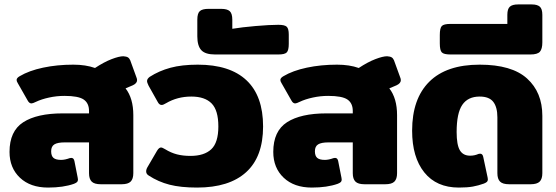

<svg xmlns="http://www.w3.org/2000/svg" viewBox="-20 -832 2512 867"><path d="M23 -146Q23 -240 85 -280Q147 -320 263 -320H382V-331Q382 -366 358 -382.5Q334 -399 271 -399Q236 -399 201.5 -391.5Q167 -384 142 -372Q128 -365 122 -365Q112 -365 105 -378L60 -457Q55 -465 55 -471Q55 -480 69 -488Q111 -513 174.5 -526.5Q238 -540 311 -540Q367 -540 409 -525Q450 -552 484 -565Q518 -578 537 -578Q551 -577 557.5 -573Q564 -569 568 -560L596 -483Q599 -476 599 -470Q599 -456 580 -447L547 -433Q582 -388 582 -312V-50Q582 -24 570 -12Q558 0 529 0H435Q406 0 394 -12Q382 -24 382 -50V-189H272Q240 -189 225.5 -180Q211 -171 211 -149Q211 -128 221.5 -119Q232 -110 256 -110Q273 -110 295 -118Q298 -119 302 -119Q313 -119 316 -105L331 -29Q332 -26 332 -21Q332 -14 328 -10Q324 -6 314 -2Q266 15 197 15Q117 15 70 -29.5Q23 -74 23 -146Z M652 -39Q640 -46 640 -58Q640 -68 647 -79L689 -151Q698 -166 707 -166Q713 -166 726 -158Q752 -142 779 -135Q806 -128 840 -128Q902 -128 934 -158Q966 -188 966 -261Q966 -334 935.5 -365Q905 -396 844 -396Q781 -396 730 -366Q717 -358 710 -358Q699 -358 692 -372L651 -445Q644 -459 644 -466Q644 -476 656 -485Q698 -512 749.5 -526Q801 -540 873 -540Q1018 -540 1093 -469.5Q1168 -399 1168 -261Q1168 -124 1091.5 -54.5Q1015 15 870 15Q796 15 745.5 2Q695 -11 652 -39Z M871 -668V-743Q871 -772 882.5 -782Q894 -792 921 -792H979Q1006 -792 1017.5 -781.5Q1029 -771 1029 -743V-702Q1071 -709 1134.5 -714.5Q1198 -720 1237 -720Q1266 -720 1275 -711Q1284 -702 1284 -676V-634Q1284 -605 1275 -595.5Q1266 -586 1237 -586H951Q907 -586 889 -605.5Q871 -625 871 -668Z M1214 -146Q1214 -240 1276 -280Q1338 -320 1454 -320H1573V-331Q1573 -366 1549 -382.5Q1525 -399 1462 -399Q1427 -399 1392.5 -391.5Q1358 -384 1333 -372Q1319 -365 1313 -365Q1303 -365 1296 -378L1251 -457Q1246 -465 1246 -471Q1246 -480 1260 -488Q1302 -513 1365.5 -526.5Q1429 -540 1502 -540Q1558 -540 1600 -525Q1641 -552 1675 -565Q1709 -578 1728 -578Q1742 -577 1748.5 -573Q1755 -569 1759 -560L1787 -483Q1790 -476 1790 -470Q1790 -456 1771 -447L1738 -433Q1773 -388 1773 -312V-50Q1773 -24 1761 -12Q1749 0 1720 0H1626Q1597 0 1585 -12Q1573 -24 1573 -50V-189H1463Q1431 -189 1416.5 -180Q1402 -171 1402 -149Q1402 -128 1412.5 -119Q1423 -110 1447 -110Q1464 -110 1486 -118Q1489 -119 1493 -119Q1504 -119 1507 -105L1522 -29Q1523 -26 1523 -21Q1523 -14 1519 -10Q1515 -6 1505 -2Q1457 15 1388 15Q1308 15 1261 -29.5Q1214 -74 1214 -146Z M1841 -242Q1841 -386 1918.5 -463Q1996 -540 2146 -540Q2291 -540 2360 -477.5Q2429 -415 2429 -309V-50Q2429 -24 2417 -12Q2405 0 2376 0H2279Q2250 0 2238 -12Q2226 -24 2226 -50V-302Q2226 -348 2207.5 -372Q2189 -396 2146 -396Q2093 -396 2067.5 -358.5Q2042 -321 2042 -236Q2042 -178 2056.5 -153.5Q2071 -129 2103 -129Q2123 -129 2141 -137Q2144 -138 2148 -138Q2159 -138 2162 -124L2182 -30Q2183 -27 2183 -22Q2183 -15 2179 -11Q2175 -7 2165 -3Q2140 6 2115 10.5Q2090 15 2052 15Q1951 15 1896 -53.5Q1841 -122 1841 -242Z M1966 -636V-674Q1966 -705 1975 -714.5Q1984 -724 2014 -724H2271V-765Q2271 -792 2282.5 -802Q2294 -812 2319 -812H2381Q2406 -812 2417.5 -802Q2429 -792 2429 -765V-641Q2429 -611 2418 -598.5Q2407 -586 2375 -586H2014Q1984 -586 1975 -595.5Q1966 -605 1966 -636Z"/></svg>

Font: Mitr SemiBold
Style: Regular
Weight: 600
Designer: Thanarat Vachiruckul
Foundry: Cadson Demak
Version: Version 1.003